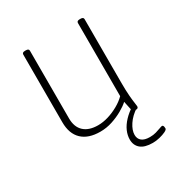

<svg xmlns="http://www.w3.org/2000/svg" viewBox="-167 -644 891 946"><g transform="rotate(-30 278.5 -171.0)"><path d="M234 6Q166 6 130 -28.5Q94 -63 94 -128V-513Q94 -519 98 -522Q102 -525 111 -525H115Q124 -525 128 -522Q132 -519 132 -513V-128Q132 -79 160 -53Q188 -27 240 -27Q268 -27 298 -36Q328 -45 356.5 -61Q385 -77 405 -97V-513Q405 -519 409 -522Q413 -525 422 -525H426Q435 -525 439 -522Q443 -519 443 -513V-150Q443 -106 445.5 -76.5Q448 -47 450.5 -31.5Q453 -16 453 -12Q453 -9 452 -6.5Q451 -4 449 -2.5Q447 -1 444 -0.5Q441 0 437 0Q429 0 424.5 -3.5Q420 -7 417 -20.5Q414 -34 408 -63Q392 -48 364 -32Q336 -16 302.5 -5Q269 6 234 6ZM430 183Q384 183 361.5 164Q339 145 339 112Q339 88 349.5 64Q360 40 381.5 17Q403 -6 436 -27L448 -7Q411 17 391 47.5Q371 78 371 104Q371 126 386 138.5Q401 151 432 151Q451 151 467 146.5Q483 142 494.5 137.5Q506 133 510 133Q513 133 515 135.5Q517 138 518 142Q519 146 519 152Q519 159 504.5 166Q490 173 469.5 178Q449 183 430 183Z"/></g></svg>

Font: Asap Thin
Style: Regular
Weight: 250
Designer: Pablo Cosgaya
Foundry: Omnibus-Type
Version: Version 3.001